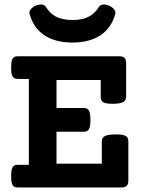

<svg xmlns="http://www.w3.org/2000/svg" viewBox="-20 -828 640 848"><path d="M107.4 -479.5H60.1Q51.8 -479.5 45.9 -481.4Q40 -483.4 36.4 -488.8Q32.7 -494.1 31 -503.9Q29.3 -513.7 29.3 -529.3Q29.3 -544.9 31 -554.7Q32.7 -564.5 36.4 -570.1Q40 -575.7 45.9 -577.6Q51.8 -579.6 60.1 -579.6H505.4Q522.5 -579.6 529.8 -572.3Q537.1 -564.9 537.1 -547.9V-400.4Q537.1 -383.8 522.9 -376.7Q508.8 -369.6 477.5 -369.6Q461.9 -369.6 451.7 -371.3Q441.4 -373 435.5 -376.7Q429.7 -380.4 427.2 -386.2Q424.8 -392.1 424.8 -400.4V-474.6H229.5V-351.1H348.6Q356.9 -351.1 362.8 -348.6Q368.7 -346.2 372.3 -340.3Q376 -334.5 377.7 -324.2Q379.4 -314 379.4 -298.3Q379.4 -282.7 377.7 -272.7Q376 -262.7 372.3 -256.8Q368.7 -251 362.8 -248.5Q356.9 -246.1 348.6 -246.1H229.5V-105H429.7V-203.6Q429.7 -220.2 443.8 -227.3Q458 -234.4 491.2 -234.4Q507.8 -234.4 518.6 -232.7Q529.3 -231 535.6 -227.3Q542 -223.6 544.4 -217.8Q546.9 -211.9 546.9 -203.6V-31.7Q546.9 -14.6 539.6 -7.3Q532.2 0 515.1 0H60.1Q51.8 0 45.9 -2Q40 -3.9 36.4 -9.3Q32.7 -14.6 31 -24.4Q29.3 -34.2 29.3 -49.8Q29.3 -65.4 31 -75.2Q32.7 -85 36.4 -90.6Q40 -96.2 45.9 -98.1Q51.8 -100.1 60.1 -100.1H107.4ZM299.8 -640.1Q260.3 -640.1 228.5 -648.9Q196.8 -657.7 173.3 -674.1Q149.9 -690.4 134.3 -713.6Q118.7 -736.8 110.8 -765.6Q108.4 -774.4 112.5 -782Q116.7 -789.6 124.3 -795.4Q131.8 -801.3 141.8 -804.7Q151.9 -808.1 160.6 -808.1Q175.8 -808.1 182.1 -798.3Q190.4 -784.7 201.2 -773.7Q211.9 -762.7 226.1 -755.1Q240.2 -747.6 258.3 -743.7Q276.4 -739.7 299.8 -739.7Q323.2 -739.7 341.3 -743.7Q359.4 -747.6 373.5 -755.1Q387.7 -762.7 398.4 -773.7Q409.2 -784.7 417.5 -798.3Q423.8 -808.1 439 -808.1Q447.8 -808.1 457.5 -804.7Q467.3 -801.3 475.1 -795.4Q482.9 -789.6 487.1 -782Q491.2 -774.4 488.8 -765.6Q481 -736.8 465.3 -713.6Q449.7 -690.4 426.3 -674.1Q402.8 -657.7 371.1 -648.9Q339.4 -640.1 299.8 -640.1Z"/></svg>

Font: Courier Prime
Style: Bold
Weight: 700
Monospace: yes
Designer: Alan Dague-Greene
Foundry: Quote-Unquote Apps
Version: Version 1.202